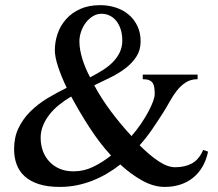

<svg xmlns="http://www.w3.org/2000/svg" viewBox="-20 -716 854 752"><path d="M539.1 -423.8H753.9V-405.8Q727.1 -405.8 707.5 -393.1Q688 -380.4 672.9 -361.1Q657.7 -341.8 645 -318.8Q632.3 -295.9 619.1 -274.9Q598.6 -242.7 576.4 -210.2Q554.2 -177.7 526.9 -147Q566.4 -107.4 601.6 -84.2Q636.7 -61 666 -61Q704.1 -61 731.7 -75.9Q759.3 -90.8 775.9 -128.9L794.9 -122.1Q788.1 -88.9 772.9 -63Q757.8 -37.1 735.8 -19.5Q713.9 -2 685.8 7.1Q657.7 16.1 625 16.1Q582.5 16.1 538.3 -8.1Q494.1 -32.2 451.2 -71.8Q426.3 -52.2 398.9 -36.1Q371.6 -20 341.8 -8.3Q312 3.4 280 9.8Q248 16.1 213.9 16.1Q166 16.1 132.1 5.1Q98.1 -5.9 76.7 -25.4Q55.2 -44.9 45.2 -72Q35.2 -99.1 35.2 -131.8Q35.2 -178.7 52.7 -214.8Q70.3 -251 99.1 -279.5Q127.9 -308.1 165 -330.6Q202.1 -353 241.2 -372.1Q219.7 -417.5 207.3 -455.3Q194.8 -493.2 194.8 -519Q194.8 -552.7 205.8 -584.5Q216.8 -616.2 239 -641.1Q261.2 -666 294.4 -680.9Q327.6 -695.8 372.1 -695.8Q404.8 -695.8 433.8 -686.3Q462.9 -676.8 484.4 -658.4Q505.9 -640.1 518.3 -613.8Q530.8 -587.4 530.8 -554.2Q530.8 -520.5 514.9 -495.4Q499 -470.2 473.4 -450.2Q447.8 -430.2 415 -413.8Q382.3 -397.5 349.1 -381.8Q376 -331.5 413.6 -281Q451.2 -230.5 495.1 -183.1Q517.1 -208.5 533.9 -233.6Q550.8 -258.8 562.3 -280.8Q573.7 -302.7 579.8 -319.8Q585.9 -336.9 585.9 -346.2Q585.9 -359.9 584.7 -370.8Q583.5 -381.8 578.9 -389.6Q574.2 -397.5 564.9 -401.6Q555.7 -405.8 539.1 -405.8ZM258.8 -337.9Q232.9 -322.8 210.9 -304.9Q189 -287.1 173.1 -266.6Q157.2 -246.1 148.2 -223.4Q139.2 -200.7 139.2 -176.8Q139.2 -148.9 147.9 -124.8Q156.7 -100.6 173.6 -82.8Q190.4 -64.9 214.1 -54.9Q237.8 -44.9 268.1 -44.9Q308.6 -44.9 345.2 -62.7Q381.8 -80.6 415 -106.9Q391.6 -131.8 370.4 -159.9Q349.1 -188 329.8 -217.8Q310.5 -247.6 292.7 -277.8Q274.9 -308.1 258.8 -337.9ZM333 -413.1Q359.4 -426.8 382.6 -441.4Q405.8 -456.1 422.6 -473.4Q439.5 -490.7 449.2 -511.5Q459 -532.2 459 -557.1Q459 -582 452.6 -601.3Q446.3 -620.6 435.3 -634.3Q424.3 -647.9 409.4 -655Q394.5 -662.1 377.9 -662.1Q359.4 -662.1 343.5 -652.3Q327.6 -642.6 315.9 -627Q304.2 -611.3 297.6 -592Q291 -572.8 291 -554.2Q291 -523.4 302.2 -486.3Q313.5 -449.2 333 -413.1Z"/></svg>

Font: Chandrasa
Style: Regular
Weight: 400
Designer: R.S. Wihananto
Foundry: R.S. Wihananto
Version: Version 2.0.1